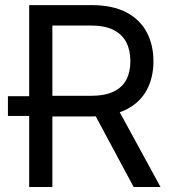

<svg xmlns="http://www.w3.org/2000/svg" viewBox="-20 -748 687 768"><path d="M146.5 -284.2H11.7V-363.3H146.5ZM96.7 0V-727.5H345.7Q430.7 -727.5 485.6 -698.5Q540.5 -669.4 567.1 -618.7Q593.8 -567.9 593.8 -502.9Q593.8 -438 567.1 -388.2Q540.5 -338.4 485.8 -310.3Q431.2 -282.2 346.2 -282.2H148.4V-364.7H341.8Q399.4 -364.7 434.3 -381.6Q469.2 -398.4 485.4 -429.4Q501.5 -460.4 501.5 -502.9Q501.5 -546.4 485.4 -578.4Q469.2 -610.4 434.1 -628.2Q398.9 -646 340.8 -646H189.5V0ZM514.6 0 338.9 -327.6H443.4L622.1 0Z"/></svg>

Font: Adwaita Sans
Style: Regular
Weight: 400
Designer: Rasmus Andersson
Foundry: rsms
Version: Version 4.001;git-9221beed3